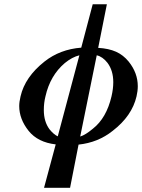

<svg xmlns="http://www.w3.org/2000/svg" viewBox="-20 -667 671 907"><path d="M194.8 -211.9Q187 -181.2 187 -147Q187 -92.3 213.9 -56.2Q234.4 -31.2 252.9 -22.9L355 -405.8Q320.8 -397.5 286.1 -369.1Q216.8 -310.1 194.8 -211.9ZM437 -405.8 358.9 -22Q383.3 -29.3 418.9 -59.1Q482.9 -109.4 506.8 -211.9Q515.1 -247.6 515.1 -278.8Q515.1 -333.5 487.8 -370.1Q464.8 -399.4 437 -405.8ZM115.2 -48.8Q70.8 -104.5 70.8 -166Q70.8 -185.5 77.1 -211.9Q98.1 -303.2 189.9 -376Q263.2 -434.1 363.8 -441.9L418 -647H484.9L443.8 -440.9Q493.7 -438 528.1 -422.6Q562.5 -407.2 587.9 -376Q630.9 -322.3 630.9 -259.8Q630.9 -237.3 625 -211.9Q603.5 -119.1 512.2 -48.8Q443.4 6.3 351.1 16.1L311 220.2H188L243.2 15.1Q158.7 5.4 115.2 -48.8Z"/></svg>

Font: Linux Libertine G
Style: Bold Italic
Weight: 700
Italic angle: -11.5°
Designer: Philipp H. Poll
Foundry: Philipp H. Poll
Version: Version 4.1.0